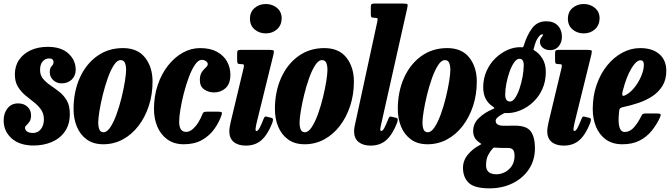

<svg xmlns="http://www.w3.org/2000/svg" viewBox="-44 -800 3761 1078"><path d="M202.5 -129Q202.5 -162 186.2 -185Q170 -208 145.5 -226.8Q121 -245.5 96.8 -266Q72.5 -286.5 56 -314Q39.5 -341.5 39.5 -382.5Q39.5 -429.5 63.2 -464.2Q87 -499 128.8 -518Q170.5 -537 224 -537Q299.5 -537 340.2 -499.5Q381 -462 381 -408.5Q381 -375 359 -353.5Q337 -332 301.5 -332Q274 -332 254.5 -350.5Q235 -369 235.5 -395Q235.5 -418.5 246 -428.5Q256.5 -438.5 256.5 -450.5Q256.5 -472 232 -472Q210 -472 195.5 -455Q181 -438 181 -408.5Q180.5 -378 197.5 -357.8Q214.5 -337.5 239.2 -320.8Q264 -304 289 -284.5Q314 -265 331 -235.8Q348 -206.5 348 -160.5Q348 -101 320.2 -61.5Q292.5 -22 246.2 -2.5Q200 17 144.5 17Q66 17 21.2 -23.2Q-23.5 -63.5 -23.5 -123.5Q-23.5 -165 -1.5 -192.2Q20.5 -219.5 58 -219.5Q90 -219.5 110.2 -200.5Q130.5 -181.5 130.5 -152Q130 -129.5 121.5 -117Q113 -104.5 104.8 -97.2Q96.5 -90 96.5 -82.5Q96.5 -70.5 107.5 -62Q118.5 -53.5 142.5 -53.5Q167.5 -53.5 184.8 -74Q202 -94.5 202.5 -129Z M369 -187.5Q369 -284.5 403.5 -362Q438 -439.5 500.8 -484.8Q563.5 -530 646.5 -530Q728.5 -530 770.5 -476.5Q812.5 -423 812.5 -342Q812.5 -269 791.5 -205.2Q770.5 -141.5 733.2 -93Q696 -44.5 645.5 -17.2Q595 10 536 10Q480 10 443 -17Q406 -44 387.5 -88.8Q369 -133.5 369 -187.5ZM507.5 -112.5Q507.5 -88.5 513.8 -73Q520 -57.5 537.5 -57.5Q557 -57.5 575.8 -86Q594.5 -114.5 610.5 -158.8Q626.5 -203 638.5 -252Q650.5 -301 657.2 -343Q664 -385 664 -407.5Q664 -431 657.5 -446.8Q651 -462.5 633 -462.5Q613.5 -462.5 595 -433.8Q576.5 -405 560.8 -360.5Q545 -316 533 -267Q521 -218 514.2 -176.2Q507.5 -134.5 507.5 -112.5Z M1249.5 -380.5Q1249.5 -329.5 1222.5 -305.2Q1195.5 -281 1158.5 -281Q1127 -281 1102.5 -297.8Q1078 -314.5 1078 -351.5Q1078.5 -380 1089.5 -395.8Q1100.5 -411.5 1111.5 -421Q1122.5 -430.5 1122.5 -440.5Q1122.5 -449 1112.5 -456.5Q1102.5 -464 1088.5 -464Q1069.5 -464 1051 -437Q1032.5 -410 1016.5 -367.2Q1000.5 -324.5 988.2 -276.8Q976 -229 969 -186.2Q962 -143.5 962 -117.5Q961.5 -59.5 1001 -59.5Q1020 -59.5 1037.8 -75Q1055.5 -90.5 1069.8 -113.2Q1084 -136 1092 -158Q1095 -166.5 1099.8 -169.8Q1104.5 -173 1118 -173H1181Q1196 -173 1200 -169.5Q1204 -166 1200 -154Q1186 -113 1159.2 -75.5Q1132.5 -38 1090.2 -14Q1048 10 988 10Q933.5 10 896 -17Q858.5 -44 839.5 -88.8Q820.5 -133.5 820.5 -187.5Q820.5 -260 841.5 -322.5Q862.5 -385 899 -431.5Q935.5 -478 982 -504Q1028.5 -530 1079.5 -530Q1136.5 -530 1174.2 -509.2Q1212 -488.5 1230.8 -454.5Q1249.5 -420.5 1249.5 -380.5Z M1359.5 -695Q1359.5 -733 1385.5 -755.2Q1411.5 -777.5 1448.5 -777.5Q1485 -777.5 1511.5 -755.2Q1538 -733 1537.5 -695Q1536 -657 1510.5 -634.8Q1485 -612.5 1448.5 -612.5Q1411.5 -612.5 1385.5 -634.8Q1359.5 -657 1359.5 -695ZM1491 -492.5 1397 -111Q1395.5 -105 1393 -91.8Q1390.5 -78.5 1390.5 -75Q1390.5 -64.5 1395.5 -64.5Q1404.5 -64.5 1413.8 -82.2Q1423 -100 1435.5 -131.5Q1439.5 -141.5 1442.8 -144.2Q1446 -147 1455 -144.5L1479.5 -138.5Q1489 -136 1488.8 -128.8Q1488.5 -121.5 1485 -110.5Q1459.5 -45 1424.8 -13.8Q1390 17.5 1336 17.5Q1293 17.5 1268.2 -3Q1243.5 -23.5 1243.5 -63.5Q1243.5 -74 1246.2 -89.5Q1249 -105 1251.5 -116L1323.5 -417Q1327 -431.5 1325 -435.8Q1323 -440 1311.5 -440H1309.5Q1295 -440 1291.2 -443.8Q1287.5 -447.5 1287.5 -462V-501.5Q1287.5 -514 1292 -517Q1296.5 -520 1308.5 -520H1468Q1489.5 -520 1492.5 -515.8Q1495.5 -511.5 1491 -492.5Z M1499.5 -187.5Q1499.5 -284.5 1534 -362Q1568.5 -439.5 1631.2 -484.8Q1694 -530 1777 -530Q1859 -530 1901 -476.5Q1943 -423 1943 -342Q1943 -269 1922 -205.2Q1901 -141.5 1863.8 -93Q1826.5 -44.5 1776 -17.2Q1725.5 10 1666.5 10Q1610.5 10 1573.5 -17Q1536.5 -44 1518 -88.8Q1499.5 -133.5 1499.5 -187.5ZM1638 -112.5Q1638 -88.5 1644.2 -73Q1650.5 -57.5 1668 -57.5Q1687.5 -57.5 1706.2 -86Q1725 -114.5 1741 -158.8Q1757 -203 1769 -252Q1781 -301 1787.8 -343Q1794.5 -385 1794.5 -407.5Q1794.5 -431 1788 -446.8Q1781.5 -462.5 1763.5 -462.5Q1744 -462.5 1725.5 -433.8Q1707 -405 1691.2 -360.5Q1675.5 -316 1663.5 -267Q1651.5 -218 1644.8 -176.2Q1638 -134.5 1638 -112.5Z M2242 -752.5 2098 -111Q2096.5 -105 2093.8 -91.8Q2091 -78.5 2091 -75Q2091 -64.5 2096 -64.5Q2105 -64.5 2114.2 -82.2Q2123.5 -100 2136 -131.5Q2140 -141.5 2143.2 -144.2Q2146.5 -147 2155.5 -144.5L2180 -138.5Q2189.5 -136 2189.2 -128.8Q2189 -121.5 2185.5 -110.5Q2160 -45 2125.2 -13.8Q2090.5 17.5 2036.5 17.5Q1994 17.5 1969 -3Q1944 -23.5 1944 -63.5Q1944 -74 1946.8 -89.5Q1949.5 -105 1952.5 -116L2074 -677Q2077.5 -691.5 2075.5 -695.8Q2073.5 -700 2062 -700H2060Q2045.5 -700 2041.8 -703.8Q2038 -707.5 2038 -722V-761.5Q2038 -774 2042.5 -777Q2047 -780 2059 -780H2218.5Q2240.5 -780 2243.5 -775.8Q2246.5 -771.5 2242 -752.5Z M2189.5 -187.5Q2189.5 -284.5 2224 -362Q2258.5 -439.5 2321.2 -484.8Q2384 -530 2467 -530Q2549 -530 2591 -476.5Q2633 -423 2633 -342Q2633 -269 2612 -205.2Q2591 -141.5 2553.8 -93Q2516.5 -44.5 2466 -17.2Q2415.5 10 2356.5 10Q2300.5 10 2263.5 -17Q2226.5 -44 2208 -88.8Q2189.5 -133.5 2189.5 -187.5ZM2328 -112.5Q2328 -88.5 2334.2 -73Q2340.5 -57.5 2358 -57.5Q2377.5 -57.5 2396.2 -86Q2415 -114.5 2431 -158.8Q2447 -203 2459 -252Q2471 -301 2477.8 -343Q2484.5 -385 2484.5 -407.5Q2484.5 -431 2478 -446.8Q2471.5 -462.5 2453.5 -462.5Q2434 -462.5 2415.5 -433.8Q2397 -405 2381.2 -360.5Q2365.5 -316 2353.5 -267Q2341.5 -218 2334.8 -176.2Q2328 -134.5 2328 -112.5Z M2555.5 142.5Q2555.5 101 2583 68Q2610.5 35 2647 16Q2658.5 10 2658 8.5Q2657.5 7 2650 2Q2629.5 -11.5 2621 -27.8Q2612.5 -44 2612.5 -64Q2612.5 -107 2645.2 -137.8Q2678 -168.5 2719 -185.5Q2731.5 -190.5 2731.5 -193.5Q2731.5 -196.5 2723.5 -201.5Q2669 -237 2669 -309Q2669 -359.5 2687.8 -401.2Q2706.5 -443 2737.2 -472.8Q2768 -502.5 2804 -518.8Q2840 -535 2875 -535Q2878.5 -535 2880 -534.8Q2881.5 -534.5 2883 -534.5Q2889.5 -534 2891.8 -535Q2894 -536 2897 -544.5Q2915 -603.5 2944 -642Q2973 -680.5 3022.5 -680.5Q3065.5 -680.5 3088.2 -656.2Q3111 -632 3111 -593.5Q3111 -562.5 3093.2 -540.5Q3075.5 -518.5 3044.5 -518.5Q3020 -518.5 3003.8 -531.8Q2987.5 -545 2987.5 -565.5Q2987.5 -578 2994.2 -587.2Q3001 -596.5 3004.5 -601.8Q3008 -607 2999.5 -607Q2990 -607 2976.5 -587.8Q2963 -568.5 2954.5 -533Q2952 -526 2951.5 -522.8Q2951 -519.5 2955.5 -517Q2981.5 -503 3001 -472Q3020.5 -441 3020.5 -396Q3020.5 -342.5 3001 -299.8Q2981.5 -257 2949.5 -227Q2917.5 -197 2879.2 -181Q2841 -165 2803.5 -165Q2801 -165 2793 -165.5Q2787.5 -166 2778.5 -160Q2764.5 -153 2751.8 -142.8Q2739 -132.5 2739 -121.5Q2739 -94 2785 -94Q2795 -94 2815 -94.2Q2835 -94.5 2847 -94.5Q2913.5 -94.5 2936.5 -61.8Q2959.5 -29 2959.5 32Q2959.5 99.5 2925.5 150.2Q2891.5 201 2833.8 229.2Q2776 257.5 2704 257.5Q2620 257.5 2587.8 226.5Q2555.5 195.5 2555.5 142.5ZM2792.5 -269.5Q2792 -230 2820 -230Q2834.5 -230 2848.2 -250.2Q2862 -270.5 2872.8 -302.2Q2883.5 -334 2890 -369Q2896.5 -404 2896.5 -433Q2897 -470 2872.5 -470Q2857 -470 2842.8 -449.8Q2828.5 -429.5 2817.2 -398Q2806 -366.5 2799.2 -332Q2792.5 -297.5 2792.5 -269.5ZM2723 33Q2708 49 2696.5 71.2Q2685 93.5 2685 127.5Q2684.5 178.5 2744 178.5Q2767 178.5 2790 167Q2813 155.5 2828.8 132.8Q2844.5 110 2845 75.5Q2845 51.5 2836.5 41Q2828 30.5 2807 30.5H2771.5Q2764.5 30.5 2758.8 30.2Q2753 30 2741.5 29Q2735 28 2731 28.5Q2727 29 2723 33Z M3144.5 -695Q3144.5 -733 3170.5 -755.2Q3196.5 -777.5 3233.5 -777.5Q3270 -777.5 3296.5 -755.2Q3323 -733 3322.5 -695Q3321 -657 3295.5 -634.8Q3270 -612.5 3233.5 -612.5Q3196.5 -612.5 3170.5 -634.8Q3144.5 -657 3144.5 -695ZM3276 -492.5 3182 -111Q3180.5 -105 3178 -91.8Q3175.5 -78.5 3175.5 -75Q3175.5 -64.5 3180.5 -64.5Q3189.5 -64.5 3198.8 -82.2Q3208 -100 3220.5 -131.5Q3224.5 -141.5 3227.8 -144.2Q3231 -147 3240 -144.5L3264.5 -138.5Q3274 -136 3273.8 -128.8Q3273.5 -121.5 3270 -110.5Q3244.5 -45 3209.8 -13.8Q3175 17.5 3121 17.5Q3078 17.5 3053.2 -3Q3028.5 -23.5 3028.5 -63.5Q3028.5 -74 3031.2 -89.5Q3034 -105 3036.5 -116L3108.5 -417Q3112 -431.5 3110 -435.8Q3108 -440 3096.5 -440H3094.5Q3080 -440 3076.2 -443.8Q3072.5 -447.5 3072.5 -462V-501.5Q3072.5 -514 3077 -517Q3081.5 -520 3093.5 -520H3253Q3274.5 -520 3277.5 -515.8Q3280.5 -511.5 3276 -492.5Z M3284 -187.5Q3284 -261.5 3305.8 -324Q3327.5 -386.5 3365.2 -432.8Q3403 -479 3450.8 -504.5Q3498.5 -530 3550.5 -530Q3619 -530 3658 -496Q3697 -462 3697 -402.5Q3697 -353.5 3676 -318.8Q3655 -284 3619.8 -260.5Q3584.5 -237 3540.8 -222.2Q3497 -207.5 3451.5 -198Q3439.5 -195 3436 -189.8Q3432.5 -184.5 3431.5 -169Q3420 -59 3463.5 -59Q3492.5 -59 3515.5 -85Q3538.5 -111 3557.5 -150Q3561 -158 3566.5 -160.5Q3572 -163 3585 -163H3642.5Q3660.5 -163 3664.2 -159Q3668 -155 3661.5 -140.5Q3643 -100.5 3615.2 -66Q3587.5 -31.5 3547.2 -10.8Q3507 10 3450.5 10Q3394.5 10 3357.5 -17Q3320.5 -44 3302.2 -88.8Q3284 -133.5 3284 -187.5ZM3465 -264.5Q3492 -277 3516 -306Q3540 -335 3555.2 -370.2Q3570.5 -405.5 3571 -435.5Q3571.5 -461.5 3552 -461.5Q3528.5 -461.5 3500.5 -414.8Q3472.5 -368 3452.5 -289.5Q3448.5 -274 3450.2 -266.2Q3452 -258.5 3465 -264.5Z"/></svg>

Font: Besley* Condensed
Style: Bold Italic
Weight: 700
Width: 3
Italic angle: -13°
Designer: Owen Earl
Foundry: indestructible type*
Version: Version 3.000; ttfautohint (v1.8.3)